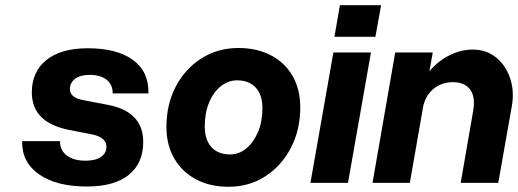

<svg xmlns="http://www.w3.org/2000/svg" viewBox="-20 -701 1986 736"><path d="M337 -185 245 -203Q102 -231 102 -347Q102 -426 158 -471Q214 -516 316 -516Q429 -516 490 -471Q551 -426 549 -343H412Q412 -377 388.5 -395.5Q365 -414 324 -414Q288 -414 268 -399Q248 -384 248 -359Q248 -328 295 -318L394 -299Q529 -273 529 -157Q529 -75 473.5 -30.5Q418 14 313 14Q197 14 130 -32.5Q63 -79 65 -160H210Q210 -124 236.5 -104.5Q263 -85 308 -85Q346 -85 367 -99.5Q388 -114 388 -138Q388 -173 337 -185Z M618 -214Q618 -301 654 -369.5Q690 -438 752.5 -477.5Q815 -517 894 -517Q965 -517 1018.5 -489Q1072 -461 1101.5 -410Q1131 -359 1131 -289Q1131 -203 1095 -134Q1059 -65 997 -25Q935 15 856 15Q785 15 731.5 -13.5Q678 -42 648 -93.5Q618 -145 618 -214ZM986 -286Q986 -337 960.5 -365Q935 -393 889 -393Q855 -393 826.5 -370.5Q798 -348 781.5 -308Q765 -268 765 -217Q765 -165 790.5 -137Q816 -109 862 -109Q896 -109 924 -132Q952 -155 969 -195Q986 -235 986 -286Z M1283 -681H1441L1419 -560H1262ZM1258 -500H1402L1314 0H1170Z M1794 -277Q1803 -330 1782 -358Q1761 -386 1716 -386Q1675 -386 1644.5 -362.5Q1614 -339 1603 -297L1551 0H1408L1495 -500H1639L1626 -428Q1660 -468 1704 -489.5Q1748 -511 1792 -511Q1845 -511 1882.5 -480Q1920 -449 1936 -399.5Q1952 -350 1942 -294L1890 0H1746Z"/></svg>

Font: Overused Grotesk
Style: Bold Italic
Weight: 700
Italic angle: -10°
Version: Version 0.003